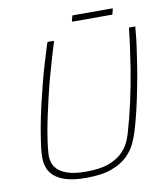

<svg xmlns="http://www.w3.org/2000/svg" viewBox="-87 -851 807 934"><g transform="rotate(-10 316.5 -384.0)"><path d="M264 11Q201 11 162.5 -1.5Q124 -14 103.5 -34Q83 -54 76 -78Q69 -102 69.5 -125Q70 -148 72 -166Q77 -210 86.5 -263.5Q96 -317 109 -373Q121 -424 134 -475Q147 -526 161.5 -574.5Q176 -623 189 -664Q190 -666 191.5 -669.5Q193 -673 194 -673Q201 -673 207 -673Q213 -673 220 -673Q222 -673 223 -672Q224 -671 224 -669Q211 -629 197.5 -582Q184 -535 170 -485Q149 -403 131 -319Q113 -235 105 -166Q104 -154 102.5 -136Q101 -118 106 -97.5Q111 -77 127.5 -59.5Q144 -42 178 -30.5Q212 -19 269 -19Q340 -19 383.5 -36Q427 -53 450.5 -78Q474 -103 484.5 -127Q495 -151 499 -166Q519 -233 537 -314Q555 -395 568 -476Q576 -529 583 -578Q590 -627 594 -669Q594 -671 595.5 -672Q597 -673 598 -673Q605 -673 611 -673Q617 -673 624 -673Q626 -673 626 -669.5Q626 -666 625 -664Q622 -623 615.5 -575.5Q609 -528 601 -478Q593 -428 583 -378Q572 -320 559 -265.5Q546 -211 532 -166Q525 -144 511.5 -114Q498 -84 470 -55.5Q442 -27 392.5 -8Q343 11 264 11ZM527 -752Q527 -751 526.5 -750Q526 -749 524 -749H331Q329 -749 328 -750Q327 -751 327 -752L333 -776Q333 -778 334 -778.5Q335 -779 337 -779H530Q532 -779 532.5 -778.5Q533 -778 533 -776Z"/></g></svg>

Font: Glory Thin Thin
Style: Italic
Weight: 250
Italic angle: -12°
Version: Version 1.011